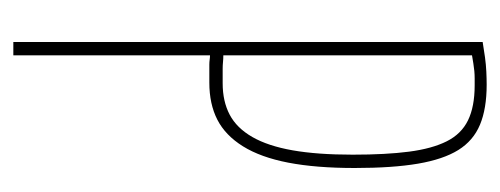

<svg xmlns="http://www.w3.org/2000/svg" viewBox="-251 -499 750 288"><g transform="rotate(90 124.0 -355.0)"><path d="M43 0V-704Q55 -706 66 -707.5Q77 -709 87.5 -709.5Q98 -710 107 -710Q143 -710 167 -700Q191 -690 205 -667.5Q219 -645 225.5 -607Q232 -569 232 -512Q232 -454 224 -412.5Q216 -371 199.5 -344.5Q183 -318 159.5 -306Q136 -294 104 -294Q99 -294 94.5 -294Q90 -294 85.5 -294Q81 -294 77 -294Q73 -294 69.5 -294.5Q66 -295 63 -295V0ZM63 -688V-315Q68 -315 73 -314.5Q78 -314 83 -314Q88 -314 93.5 -314Q99 -314 105 -314Q132 -314 152 -324.5Q172 -335 185.5 -358.5Q199 -382 205.5 -419Q212 -456 212 -509Q212 -559 207.5 -593.5Q203 -628 192 -650Q181 -672 160.5 -682Q140 -692 108 -692Q103 -692 97.5 -692Q92 -692 86.5 -691.5Q81 -691 75 -690Q69 -689 63 -688Z"/></g></svg>

Font: Georama ExtraCondensed Thin
Style: Regular
Weight: 100
Width: 2
Designer: Jean-Baptiste Levee
Foundry: Production Type
Version: Version 1.001